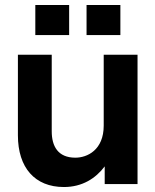

<svg xmlns="http://www.w3.org/2000/svg" viewBox="-20 -740 625 772"><path d="M188 -212V-520H52V-196C52 -66 120 12 237 12C311 12 365 -23 401 -71V0H533V-520H397V-235C397 -137 331 -106 283 -106C213 -106 188 -152 188 -212ZM122 -599H258V-720H122ZM328 -599H464V-720H328Z"/></svg>

Font: Aspekta 650
Style: Regular
Weight: 650
Designer: Ivo Dolenc
Version: Version 2.000